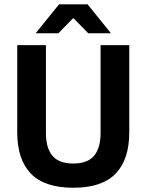

<svg xmlns="http://www.w3.org/2000/svg" viewBox="-20 -846 672 880"><path d="M316 14.5Q184 14.5 121.5 -50.2Q59 -115 59 -239.5V-639H190.5V-236.5Q190.5 -168 220.2 -132.2Q250 -96.5 316 -96.5Q381.5 -96.5 411.2 -132.2Q441 -168 441 -236.5V-639H572.5V-239.5Q572.5 -115 510 -50.2Q447.5 14.5 316 14.5ZM250.5 -826H381.5L487 -695.5V-693.5H384.5L318 -761.5H314L247.5 -693.5H145V-695.5Z"/></svg>

Font: Anek Bangla Medium SemiBold
Style: Regular
Weight: 600
Version: Version 1.003